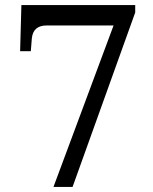

<svg xmlns="http://www.w3.org/2000/svg" viewBox="-20 -734 599 754"><path d="M190 0 426 -634H163Q110 -634 105 -583L101 -533H59L64 -714H511V-685L265 0Z"/></svg>

Font: Noto Serif Khojki
Style: Regular
Weight: 400
Designer: Juan Bruce
Version: Version 2.002